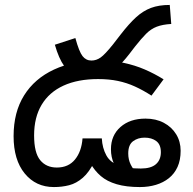

<svg xmlns="http://www.w3.org/2000/svg" viewBox="-20 -745 780 777"><path d="M344 -425Q315 -425 288.5 -436Q262 -447 240 -477.5Q218 -508 202 -564L285 -591Q300 -536 314 -518Q328 -500 350 -500Q370 -500 387.5 -512.5Q405 -525 437 -565L468 -605Q502 -649 530.5 -675Q559 -701 591 -713Q623 -725 667 -725L673 -648Q638 -646 614.5 -637Q591 -628 571.5 -608.5Q552 -589 526 -556L503 -526Q475 -490 450 -468Q425 -446 399.5 -435.5Q374 -425 344 -425ZM546 12Q491 12 452 0.5Q413 -11 388 -32.5Q363 -54 346 -84L362 -91Q341 -48 315 -25.5Q289 -3 260 4.5Q231 12 198 12Q125 12 80 -43Q35 -98 35 -194Q35 -291 77.5 -359Q120 -427 198.5 -463.5Q277 -500 383 -500Q436 -500 481 -490.5Q526 -481 565.5 -464Q605 -447 642 -424L593 -358Q559 -380 526 -395Q493 -410 457 -417.5Q421 -425 377 -425Q295 -425 237 -398.5Q179 -372 148.5 -321Q118 -270 118 -197Q118 -127 142.5 -97Q167 -67 210 -67Q257 -67 283.5 -99.5Q310 -132 314 -185H392Q394 -146 410.5 -116Q427 -86 463 -76Q480 -69 501.5 -66Q523 -63 550 -63Q591 -63 611 -80.5Q631 -98 631 -129Q631 -160 612.5 -174Q594 -188 565 -188Q538 -188 518.5 -173.5Q499 -159 499 -124Q499 -99 509 -79Q519 -59 533 -46L467 -35Q453 -57 441 -83Q429 -109 429 -141Q429 -197 467.5 -231Q506 -265 569 -265Q611 -265 643 -248Q675 -231 693 -201.5Q711 -172 711 -135Q711 -97 698.5 -69.5Q686 -42 663.5 -24Q641 -6 611 3Q581 12 546 12Z"/></svg>

Font: ltelugu25
Style: Book
Weight: 400
Designer: Jelle Bosma - Monotype Design Team
Foundry: Monotype Imaging Inc.
Version: Version 2.003